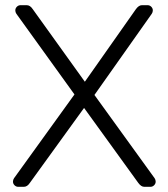

<svg xmlns="http://www.w3.org/2000/svg" viewBox="-20 -720 649 740"><path d="M576 -33Q580 -27 580 -20Q580 -12 574 -6Q568 0 560 0H536Q524 0 513 -15L304 -304L95 -15Q85 0 72 0H50Q42 0 36 -6Q30 -12 30 -20Q30 -27 34 -33L267 -356L43 -667Q39 -673 39 -680Q39 -688 45 -694Q51 -700 59 -700H83Q96 -700 106 -685L307 -405L504 -685Q515 -700 527 -700H549Q557 -700 563 -694Q569 -688 569 -680Q569 -673 565 -667L344 -354Z"/></svg>

Font: Hezaedrus Light
Style: Regular
Weight: 300
Designer: Hubert & Fischer
Foundry: Hubert & Fischer
Version: Version 1.10;September 3, 2019;FontCreator 11.5.0.2425 64-bi